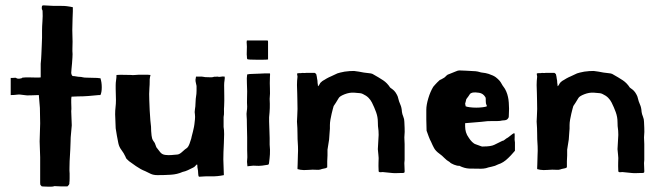

<svg xmlns="http://www.w3.org/2000/svg" viewBox="-20 -627 2477 717"><path d="M240 -25Q240 -14 239.5 -2Q239 10 240 21Q240 27 240 38.5Q240 50 239 56Q240 60 237 63.5Q234 67 232 69H206Q201 69 194.5 68.5Q188 68 183 68Q179 70 172 70Q165 70 157.5 70Q150 70 143.5 69.5Q137 69 136 69Q131 64 130.5 62.5Q130 61 130 56V-40L128 -99L130 -166L129 -224L125 -272Q113 -272 96 -271Q79 -270 70 -272Q53 -275 43.5 -273.5Q34 -272 20 -272V-336H26Q31 -336 34.5 -336.5Q38 -337 40 -336Q45 -332 54.5 -333.5Q64 -335 63 -337Q74 -338 76.5 -338Q79 -338 88 -338Q96 -338 111.5 -337.5Q127 -337 132 -338Q132 -338 132 -344Q132 -350 132 -358Q132 -366 132 -375Q132 -384 132 -389Q134 -408 134.5 -423.5Q135 -439 136 -459Q137 -473 137 -486Q137 -499 137 -513Q137 -527 138.5 -547.5Q140 -568 139 -584Q139 -589 137.5 -590.5Q136 -592 136 -597Q136 -602 137 -604.5Q138 -607 143 -607Q152 -607 162 -606Q172 -605 181 -605Q196 -605 208.5 -605Q221 -605 229 -604Q244 -602 252 -600Q252 -600 252 -595.5Q252 -591 252 -584.5Q252 -578 251.5 -571Q251 -564 251 -558Q250 -533 250 -514.5Q250 -496 251 -471Q251 -460 250.5 -448Q250 -436 251 -425Q251 -422 250.5 -412Q250 -402 249 -390.5Q248 -379 247 -369Q246 -359 246 -356Q246 -351 248 -347Q250 -343 252 -343Q257 -343 265 -341.5Q273 -340 278 -340Q283 -340 288.5 -338.5Q294 -337 304 -337Q313 -337 322.5 -336.5Q332 -336 343 -336Q345 -336 347 -335.5Q349 -335 351 -335H355Q360 -320 360 -301Q360 -282 355 -272H349Q329 -270 310 -268.5Q291 -267 271 -267Q266 -267 259 -266.5Q252 -266 247 -266Q247 -264 246.5 -261.5Q246 -259 246 -257V-253V-244Q246 -235 246.5 -227.5Q247 -220 246 -212L248 -159L244 -114Q244 -109 243.5 -96.5Q243 -84 242.5 -69.5Q242 -55 241 -42.5Q240 -30 240 -25Z M522 12Q506 6 488 -6.5Q470 -19 462 -25Q457 -30 453.5 -33Q450 -36 449 -41Q442 -56 433.5 -67Q425 -78 422 -92Q419 -106 416.5 -120.5Q414 -135 412 -148Q412 -162 411 -174Q410 -186 410 -200Q410 -215 411.5 -227Q413 -239 413 -254Q413 -264 412.5 -274.5Q412 -285 412 -295V-309Q412 -318 413.5 -327.5Q415 -337 415 -347Q427 -348 444.5 -347.5Q462 -347 471 -347Q474 -346 484.5 -347Q495 -348 499 -348Q504 -348 520.5 -348Q537 -348 542 -347Q541 -342 540 -338Q539 -334 539 -330Q539 -326 539 -324Q539 -310 538 -299Q537 -288 537 -276Q537 -270 537.5 -252.5Q538 -235 539 -215Q540 -195 541.5 -177.5Q543 -160 544 -154Q544 -144 544.5 -137.5Q545 -131 546 -121Q547 -110 551.5 -102.5Q556 -95 558 -93L564 -77L578 -59Q585 -50 597 -48.5Q609 -47 620 -48L643 -50Q651 -51 661 -60.5Q671 -70 679 -75Q684 -80 687.5 -89.5Q691 -99 694 -109Q694 -110 696 -118Q698 -126 700.5 -135.5Q703 -145 704.5 -153.5Q706 -162 706 -163Q707 -171 708 -181Q709 -191 708 -199Q706 -208 708 -219Q710 -230 710 -240Q710 -248 711 -258Q712 -268 713 -273Q713 -272 713.5 -277Q714 -282 714 -288Q714 -294 714 -299.5Q714 -305 714 -306Q713 -312 711.5 -317.5Q710 -323 710 -329Q710 -332 711 -335Q712 -338 712 -341H733Q737 -341 740.5 -340Q744 -339 746 -339Q756 -339 763 -338.5Q770 -338 775 -339Q780 -341 783 -340.5Q786 -340 791 -341Q799 -339 804.5 -340.5Q810 -342 819 -341Q820 -336 818.5 -327Q817 -318 817 -309Q817 -290 817.5 -270.5Q818 -251 817 -231Q816 -220 816.5 -210Q817 -200 815 -190Q815 -188 815 -182.5Q815 -177 815 -171Q815 -165 815 -159.5Q815 -154 815 -153Q817 -142 817 -126Q817 -110 816 -92.5Q815 -75 814.5 -59Q814 -43 814 -32Q814 -17 815 -2.5Q816 12 816 27Q792 32 769.5 31.5Q747 31 723 33Q720 29 720 20Q720 15 719.5 11Q719 7 718 2Q717 -1 717 -8Q717 -11 716 -13Q714 -13 710 -8Q706 -3 701 -1Q691 4 681.5 8.5Q672 13 662 15Q642 24 618 25.5Q594 27 568 27Q553 27 542.5 22Q532 17 522 12Z M987 -87Q989 -67 988 -51Q987 -35 985 -21Q985 -15 982 -12Q972 -10 959 -8.5Q946 -7 935 -8Q926 -9 917 -7.5Q908 -6 904 -6Q904 -12 903 -17Q902 -22 903 -31Q904 -39 903.5 -48Q903 -57 903 -65V-114Q902 -137 902 -161Q902 -185 901 -193Q900 -202 901.5 -211Q903 -220 903 -229Q902 -243 902.5 -257.5Q903 -272 903 -286Q903 -298 902 -317.5Q901 -337 903 -349Q911 -351 923 -351Q935 -351 949 -352Q960 -353 971 -353Q982 -353 987 -353Q989 -353 988.5 -347.5Q988 -342 988 -340Q987 -315 988 -296.5Q989 -278 987 -258Q988 -238 987.5 -223.5Q987 -209 985 -189Q985 -186 985 -173Q985 -160 986 -143.5Q987 -127 987 -111.5Q987 -96 987 -87ZM902 -417Q901 -422 901.5 -432Q902 -442 902 -453Q902 -458 901.5 -462Q901 -466 901 -470Q901 -472 901.5 -473Q902 -474 902 -476H974Q979 -476 980 -475.5Q981 -475 981 -470V-405Q975 -404 962.5 -404Q950 -404 937 -404Q924 -404 913.5 -404.5Q903 -405 903 -407Q902 -410 902 -417Z M1091 -341Q1091 -344 1090 -347Q1089 -350 1090 -353Q1091 -353 1093.5 -353.5Q1096 -354 1098 -354H1104Q1109 -355 1114 -354.5Q1119 -354 1124 -355H1154Q1156 -355 1158 -353Q1160 -351 1161 -350L1163 -341Q1163 -338 1164 -334Q1166 -326 1166 -317Q1167 -314 1167 -311Q1167 -305 1168 -305Q1172 -309 1174 -313.5Q1176 -318 1179 -320Q1182 -323 1183.5 -324Q1185 -325 1186.5 -326Q1188 -327 1191 -328.5Q1194 -330 1200 -334Q1209 -339 1216.5 -342Q1224 -345 1240 -353Q1243 -354 1250.5 -356Q1258 -358 1267 -359.5Q1276 -361 1285.5 -361.5Q1295 -362 1302 -362Q1313 -361 1320 -359.5Q1327 -358 1339 -356Q1344 -355 1355.5 -354Q1367 -353 1371 -351Q1396 -337 1411 -327Q1426 -317 1437 -300Q1439 -298 1443 -295.5Q1447 -293 1452 -288Q1457 -283 1461.5 -274.5Q1466 -266 1466 -264Q1470 -247 1475 -236.5Q1480 -226 1481 -209Q1482 -201 1486 -191.5Q1490 -182 1490 -172Q1490 -162 1491 -149.5Q1492 -137 1490 -114Q1490 -107 1490.5 -101Q1491 -95 1491 -89V-43Q1491 -36 1491 -30Q1491 -24 1490 -18Q1490 -10 1490.5 -4Q1491 2 1491 10Q1491 12 1491 14.5Q1491 17 1489 18Q1487 19 1483.5 19Q1480 19 1478 19Q1469 19 1461 19.5Q1453 20 1444 19L1414 16Q1410 15 1403 16Q1396 17 1394 13Q1393 -10 1393.5 -19.5Q1394 -29 1394 -37Q1394 -42 1393 -49.5Q1392 -57 1391 -70L1394 -123Q1394 -133 1393.5 -138.5Q1393 -144 1392.5 -147.5Q1392 -151 1391.5 -156Q1391 -161 1391 -172Q1391 -190 1384.5 -208Q1378 -226 1369 -244Q1364 -254 1356 -262Q1348 -270 1335 -276Q1333 -277 1330 -278Q1327 -279 1325 -279L1302 -281Q1285 -282 1267 -275Q1249 -268 1245 -261Q1238 -249 1234 -243Q1230 -237 1226 -231Q1225 -228 1223 -220.5Q1221 -213 1218.5 -202.5Q1216 -192 1214 -180.5Q1212 -169 1212 -160Q1212 -153 1212 -146.5Q1212 -140 1211 -134L1209 -106L1203 -68Q1203 -58 1203 -46.5Q1203 -35 1202 -25V-2Q1196 2 1192 2Q1181 4 1176.5 6Q1172 8 1160 7Q1149 6 1131 7.5Q1113 9 1102 7Q1091 5 1091 4.5Q1091 4 1091 -1Q1091 -5 1091.5 -13.5Q1092 -22 1092 -31.5Q1092 -41 1092.5 -50Q1093 -59 1093 -64Q1093 -82 1092 -94Q1091 -106 1091 -124Q1091 -139 1090.5 -148.5Q1090 -158 1089 -173Q1089 -181 1090 -193.5Q1091 -206 1091 -220Q1091 -237 1090.5 -253Q1090 -269 1090 -277Q1089 -294 1089 -309.5Q1089 -325 1091 -341Z M1880 -192Q1880 -187 1875 -182Q1872 -179 1866 -178Q1860 -177 1855 -177Q1848 -175 1838 -175Q1828 -175 1821 -175Q1807 -175 1800 -174.5Q1793 -174 1777 -172L1717 -167V-155Q1717 -144 1720 -133.5Q1723 -123 1731 -112Q1736 -104 1743 -97Q1750 -90 1757 -88Q1763 -86 1768 -84Q1773 -82 1777.5 -80.5Q1782 -79 1786 -80Q1813 -80 1825.5 -86Q1838 -92 1856 -101Q1860 -101 1864.5 -105Q1869 -109 1871 -110Q1876 -112 1885.5 -120Q1895 -128 1900 -130Q1903 -128 1902 -116.5Q1901 -105 1903 -95V-84V-64Q1898 -58 1895.5 -55.5Q1893 -53 1891.5 -51Q1890 -49 1887 -46Q1884 -43 1878 -37Q1860 -19 1840 -13Q1829 -7 1816 -4.5Q1803 -2 1795 1Q1790 2 1786 2.5Q1782 3 1778 3H1770Q1751 3 1733 2.5Q1715 2 1695 -8Q1688 -7 1675.5 -12Q1663 -17 1659 -22Q1648 -28 1639.5 -37Q1631 -46 1621 -53Q1607 -63 1601 -74Q1595 -85 1590 -97Q1585 -106 1581 -117Q1577 -128 1573 -139Q1573 -150 1572.5 -160Q1572 -170 1572 -180V-217Q1572 -235 1579.5 -260Q1587 -285 1598 -303Q1601 -307 1605 -311Q1608 -315 1612.5 -319Q1617 -323 1622 -328Q1625 -329 1628.5 -331Q1632 -333 1639 -337Q1642 -339 1646.5 -344Q1651 -349 1659 -351Q1670 -355 1680 -359.5Q1690 -364 1695 -364Q1702 -364 1720.5 -363Q1739 -362 1756 -361Q1765 -360 1771 -358Q1777 -356 1780 -356Q1788 -355 1793.5 -354Q1799 -353 1805 -351Q1823 -345 1831.5 -338.5Q1840 -332 1846 -325Q1850 -320 1853.5 -313.5Q1857 -307 1861 -302Q1866 -296 1870.5 -285.5Q1875 -275 1877 -265Q1879 -257 1880 -244Q1881 -231 1881 -221Q1881 -211 1880.5 -206Q1880 -201 1880 -192ZM1794 -250Q1794 -252 1794 -257.5Q1794 -263 1792 -265Q1784 -278 1769.5 -280.5Q1755 -283 1744 -281Q1737 -279 1735 -276Q1733 -273 1729 -267Q1727 -265 1726 -263Q1725 -261 1723 -259Q1721 -257 1720.5 -253.5Q1720 -250 1719 -247Q1717 -242 1717 -240Q1717 -238 1719 -230Q1723 -228 1734.5 -226.5Q1746 -225 1758.5 -225Q1771 -225 1782.5 -226.5Q1794 -228 1798 -230Q1799 -231 1796.5 -235.5Q1794 -240 1794 -250Z M1986 -341Q1986 -344 1985 -347Q1984 -350 1985 -353Q1986 -353 1988.5 -353.5Q1991 -354 1993 -354H1999Q2004 -355 2009 -354.5Q2014 -354 2019 -355H2049Q2051 -355 2053 -353Q2055 -351 2056 -350L2058 -341Q2058 -338 2059 -334Q2061 -326 2061 -317Q2062 -314 2062 -311Q2062 -305 2063 -305Q2067 -309 2069 -313.5Q2071 -318 2074 -320Q2077 -323 2078.5 -324Q2080 -325 2081.5 -326Q2083 -327 2086 -328.5Q2089 -330 2095 -334Q2104 -339 2111.5 -342Q2119 -345 2135 -353Q2138 -354 2145.5 -356Q2153 -358 2162 -359.5Q2171 -361 2180.5 -361.5Q2190 -362 2197 -362Q2208 -361 2215 -359.5Q2222 -358 2234 -356Q2239 -355 2250.5 -354Q2262 -353 2266 -351Q2291 -337 2306 -327Q2321 -317 2332 -300Q2334 -298 2338 -295.5Q2342 -293 2347 -288Q2352 -283 2356.5 -274.5Q2361 -266 2361 -264Q2365 -247 2370 -236.5Q2375 -226 2376 -209Q2377 -201 2381 -191.5Q2385 -182 2385 -172Q2385 -162 2386 -149.5Q2387 -137 2385 -114Q2385 -107 2385.5 -101Q2386 -95 2386 -89V-43Q2386 -36 2386 -30Q2386 -24 2385 -18Q2385 -10 2385.5 -4Q2386 2 2386 10Q2386 12 2386 14.5Q2386 17 2384 18Q2382 19 2378.5 19Q2375 19 2373 19Q2364 19 2356 19.5Q2348 20 2339 19L2309 16Q2305 15 2298 16Q2291 17 2289 13Q2288 -10 2288.5 -19.5Q2289 -29 2289 -37Q2289 -42 2288 -49.5Q2287 -57 2286 -70L2289 -123Q2289 -133 2288.5 -138.5Q2288 -144 2287.5 -147.5Q2287 -151 2286.5 -156Q2286 -161 2286 -172Q2286 -190 2279.5 -208Q2273 -226 2264 -244Q2259 -254 2251 -262Q2243 -270 2230 -276Q2228 -277 2225 -278Q2222 -279 2220 -279L2197 -281Q2180 -282 2162 -275Q2144 -268 2140 -261Q2133 -249 2129 -243Q2125 -237 2121 -231Q2120 -228 2118 -220.5Q2116 -213 2113.5 -202.5Q2111 -192 2109 -180.5Q2107 -169 2107 -160Q2107 -153 2107 -146.5Q2107 -140 2106 -134L2104 -106L2098 -68Q2098 -58 2098 -46.5Q2098 -35 2097 -25V-2Q2091 2 2087 2Q2076 4 2071.5 6Q2067 8 2055 7Q2044 6 2026 7.5Q2008 9 1997 7Q1986 5 1986 4.5Q1986 4 1986 -1Q1986 -5 1986.5 -13.5Q1987 -22 1987 -31.5Q1987 -41 1987.5 -50Q1988 -59 1988 -64Q1988 -82 1987 -94Q1986 -106 1986 -124Q1986 -139 1985.5 -148.5Q1985 -158 1984 -173Q1984 -181 1985 -193.5Q1986 -206 1986 -220Q1986 -237 1985.5 -253Q1985 -269 1985 -277Q1984 -294 1984 -309.5Q1984 -325 1986 -341Z"/></svg>

Font: Kirang Haerang
Style: Regular
Weight: 400
Version: Version 1.00